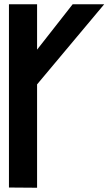

<svg xmlns="http://www.w3.org/2000/svg" viewBox="-20 -881 526 901"><path d="M22 -1 154 0V-485L469 -861H321L154 -648V-861H22Z"/></svg>

Font: Ny Stormning
Style: Regular
Weight: 400
Designer: Robert Jablonski, Mew Too
Foundry: Cannot Into Space Fonts
Version: Version 0.90